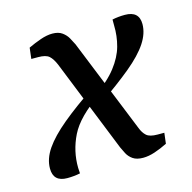

<svg xmlns="http://www.w3.org/2000/svg" viewBox="-73 -496 573 574"><g transform="rotate(-15 214.0 -208.5)"><path d="M303 6Q283 6 271.5 -2Q260 -10 254 -21.5Q248 -33 244 -42L129 -329Q121 -348 111 -357Q101 -366 77 -366H56L60 -400Q79 -409 99 -416Q119 -423 136 -423Q155 -423 166.5 -414.5Q178 -406 184 -395Q190 -384 195 -374L312 -84Q318 -68 328 -59Q338 -50 362 -50H383L379 -17Q359 -7 339.5 -0.5Q320 6 303 6ZM68 6Q25 6 25 -35Q25 -65 45.5 -95Q66 -125 107.5 -159.5Q149 -194 213 -237L224 -210Q153 -162 129.5 -114.5Q106 -67 107 -15L108 2Q99 4 88.5 5Q78 6 68 6ZM223 -184 212 -211Q257 -242 281 -273Q305 -304 313.5 -335Q322 -366 321 -399V-417Q330 -419 340 -420Q350 -421 360 -421Q404 -421 404 -381Q404 -352 384.5 -322.5Q365 -293 324.5 -259.5Q284 -226 223 -184Z"/></g></svg>

Font: Rasa
Style: Italic
Weight: 400
Italic angle: -7.10001°
Designer: Anna Giedrys (Yrsa+Rasa design), David Brezina (Yrsa art-direction, Rasa art-direction, design)
Foundry: Rosetta Type Foundry
Version: Version 2.004